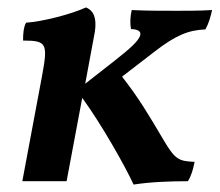

<svg xmlns="http://www.w3.org/2000/svg" viewBox="-20 -487 590 516"><path d="M532 -408C541 -424 546 -442 550 -460C517 -458 482 -458 456 -458C418 -458 371 -458 334 -460C330 -442 329 -426 332 -409C351 -408 359 -403 357 -393C354 -378 328 -355 287 -323L209 -262L235 -402C240 -437 233 -458 211 -467C172 -449 95 -429 50 -426C43 -413 42 -395 42 -378C106 -378 109 -370 93 -283L40 0H159L201 -224C254 -151 316 -41 339 9C384 2 436 0 485 0C494 -14 499 -32 503 -52C460 -54 451 -58 420 -110C380 -178 352 -225 308 -281L395 -348C453 -393 487 -406 532 -408Z"/></svg>

Font: Vollkorn Semibold
Style: Italic
Weight: 600
Italic angle: -11°
Designer: Friedrich Althausen
Foundry: Friedrich Althausen
Version: Version 4.015;PS 004.015;hotconv 1.0.88;makeotf.lib2.5.64775